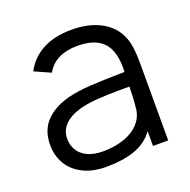

<svg xmlns="http://www.w3.org/2000/svg" viewBox="-106 -659 769 777"><g transform="rotate(-20 278.0 -270.0)"><path d="M495.5 -335.5V0H430V-63.5Q399 -21 347.5 -3Q296 15 224.5 15Q165.5 15 123.8 -6.5Q82 -28 61 -64.5Q40 -101 40 -145Q40 -208 76.5 -246.5Q113 -285 177.5 -302Q221.5 -313 276 -316.2Q330.5 -319.5 424 -321Q424.5 -327.5 424.5 -340Q424.5 -415 389.2 -450.2Q354 -485.5 279.5 -485.5Q233.5 -485.5 199.8 -469Q166 -452.5 147 -418.5L78 -449.5Q104.5 -500.5 155.8 -527.8Q207 -555 280.5 -555Q354.5 -555 406.2 -527Q458 -499 479.5 -447Q495.5 -409 495.5 -335.5ZM418 -175Q421.5 -200 422.5 -258.5H384.5Q328.5 -258.5 284.5 -255.2Q240.5 -252 207 -243Q113.5 -215.5 113.5 -145Q113.5 -120 125.8 -98Q138 -76 165 -62.2Q192 -48.5 233 -48.5Q285 -48.5 326.2 -63.2Q367.5 -78 392 -106.5Q416.5 -135 418 -175Z"/></g></svg>

Font: CCSD_manrope
Style: Regular
Weight: 400
Designer: Mikhail Sharanda
Foundry: Mikhail Sharanda
Version: Version 4.503